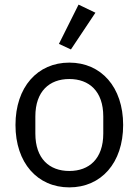

<svg xmlns="http://www.w3.org/2000/svg" viewBox="-20 -799 600 831"><path d="M287 -585 393 -744 320 -779 235 -609ZM280 12C418 12 513 -94 513 -258C513 -422 418 -528 280 -528C142 -528 47 -422 47 -258C47 -94 142 12 280 12ZM280 -59C194 -59 133 -112 133 -221V-295C133 -404 194 -457 280 -457C366 -457 427 -404 427 -295V-221C427 -112 366 -59 280 -59Z"/></svg>

Font: Braiins Sans
Style: Regular
Weight: 400
Designer: Mike Abbink, Paul van der Laan, Pieter van Rosmalen, Jiri Chlebus, Lubos Buracinsky
Foundry: Bold Monday, Sudetype
Version: Version 1.000;hotconv 1.0.109;makeotfexe 2.5.65596